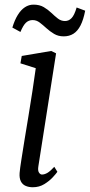

<svg xmlns="http://www.w3.org/2000/svg" viewBox="-20 -778 378 808"><path d="M118 10Q101 10 87.8 4.2Q74.5 -1.5 67.8 -14.8Q61 -28 62.5 -50Q64 -68.5 69.8 -105Q75.5 -141.5 83.2 -189.2Q91 -237 99.8 -290Q108.5 -343 116.5 -395Q124.5 -447 130.5 -491L66 -511.5L71.5 -542.5L195.5 -563.5L216 -553.5L141.5 -78.5Q138.5 -60 144 -51.8Q149.5 -43.5 156.5 -43.5Q167.5 -43.5 179.5 -50.5Q191.5 -57.5 208.5 -76L221.5 -55Q216.5 -47.5 202.2 -32Q188 -16.5 166.5 -3.2Q145 10 118 10ZM32 -662Q41.5 -693.5 54.8 -715Q68 -736.5 84.8 -747.5Q101.5 -758.5 121 -758.5Q146.5 -758.5 164.2 -748Q182 -737.5 196 -724Q210 -710.5 223.5 -700Q237 -689.5 253.5 -689.5Q269.5 -689.5 281.2 -701.8Q293 -714 302.5 -746.5L338.5 -733Q331 -694.5 318.8 -670.8Q306.5 -647 289 -636Q271.5 -625 248 -625Q225 -625 207.5 -635.5Q190 -646 175.5 -659.2Q161 -672.5 147.2 -683Q133.5 -693.5 117.5 -693.5Q101 -693.5 89.2 -682.5Q77.5 -671.5 66 -643.5Z"/></svg>

Font: Merriweather 24pt Light
Style: Italic
Weight: 300
Italic angle: -7.8°
Version: Version 2.101